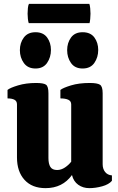

<svg xmlns="http://www.w3.org/2000/svg" viewBox="-20 -968 612 995"><path d="M216 7Q146 7 107 -36Q68 -79 68 -152V-427Q68 -444 55 -451Q42 -458 19 -458V-502Q32 -513 73.5 -525.5Q115 -538 167 -538Q206 -538 218.5 -529Q231 -520 231 -485V-149Q231 -119 241 -103Q251 -87 276 -87Q297 -87 316.5 -100Q336 -113 349 -130V-427Q349 -444 334 -451Q319 -458 293 -458V-502Q307 -513 348 -525.5Q389 -538 445 -538Q484 -538 498 -529Q512 -520 512 -485V-117Q512 -93 524.5 -77Q537 -61 560 -59V-31Q544 -12 509.5 -2.5Q475 7 443 7Q410 7 385.5 -10.5Q361 -28 353 -61Q304 7 216 7ZM408 -613Q368 -613 348 -641.5Q328 -670 328 -708Q328 -746 348 -773.5Q368 -801 408 -801Q449 -801 469 -774Q489 -747 489 -709Q489 -671 469 -642Q449 -613 408 -613ZM164 -613Q124 -613 103.5 -641.5Q83 -670 83 -708Q83 -746 103.5 -773.5Q124 -801 164 -801Q204 -801 224 -774Q244 -747 244 -709Q244 -671 224 -642Q204 -613 164 -613ZM129 -848Q126 -856 124.5 -870.5Q123 -885 123 -897Q123 -911 124.5 -926Q126 -941 130 -948H443Q446 -940 447.5 -925Q449 -910 449 -897Q449 -884 447.5 -869.5Q446 -855 444 -848Z"/></svg>

Font: Calistoga
Style: Regular
Weight: 400
Designer: Yvonne Schuttler, Eben Sorkin
Foundry: www.sorkintype.com
Version: Version 1.010; ttfautohint (v1.8.4.7-5d5b)